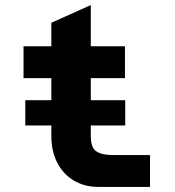

<svg xmlns="http://www.w3.org/2000/svg" viewBox="-20 -739 690 759"><path d="M80 -243V-343H475V-243ZM370 0Q314 0 271.5 -25.5Q229 -51 206 -96.5Q183 -142 183 -200V-649L339 -719V-200Q339 -174 346.5 -157.5Q354 -141 374.5 -133.5Q395 -126 432 -126H573V0ZM73 -430V-556H474V-430Z"/></svg>

Font: Azeret Mono Thin
Style: Bold
Weight: 700
Version: Version 1.002